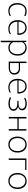

<svg xmlns="http://www.w3.org/2000/svg" viewBox="2216 -2747 748 5220"><g transform="rotate(90 2590.0 -137.0)"><path d="M272 10Q175 10 119 -55.5Q63 -121 63 -233Q63 -350 124 -419Q185 -488 288 -488Q356 -488 419 -455L408 -422Q348 -453 286 -453Q200 -453 152 -397.5Q104 -342 104 -242Q104 -141 151.5 -82Q199 -23 281 -23Q344 -23 408 -57L417 -28Q354 10 272 10Z M760 10Q653 10 590.5 -57Q528 -124 528 -239Q528 -350 585.5 -419Q643 -488 737 -488Q822 -488 875 -428Q928 -368 928 -272Q928 -245 926 -236H569Q572 -137 624.5 -80Q677 -23 766 -23Q835 -23 898 -57L907 -29Q845 10 760 10ZM733 -453Q661 -453 617.5 -404Q574 -355 570 -267H889Q889 -353 847.5 -403Q806 -453 733 -453Z M1087 217V-481H1116L1127 -414Q1185 -488 1285 -488Q1378 -488 1435 -421Q1492 -354 1492 -243Q1492 -129 1433 -59.5Q1374 10 1278 10Q1178 10 1127 -63V217ZM1274 -453Q1179 -453 1127 -372V-119Q1149 -75 1189 -50Q1229 -25 1280 -25Q1358 -25 1405 -83Q1452 -141 1452 -238Q1452 -336 1403.5 -394.5Q1355 -453 1274 -453Z M1654 0V-481H1695V-307H1850Q1921 -307 1965 -265.5Q2009 -224 2009 -155Q2009 -82 1959.5 -41Q1910 0 1823 0ZM1695 -34H1832Q1896 -34 1932 -64.5Q1968 -95 1968 -149Q1968 -204 1932.5 -239Q1897 -274 1841 -274H1695Z M2355 10Q2248 10 2185.5 -57Q2123 -124 2123 -239Q2123 -350 2180.5 -419Q2238 -488 2332 -488Q2417 -488 2470 -428Q2523 -368 2523 -272Q2523 -245 2521 -236H2164Q2167 -137 2219.5 -80Q2272 -23 2361 -23Q2430 -23 2493 -57L2502 -29Q2440 10 2355 10ZM2328 -453Q2256 -453 2212.5 -404Q2169 -355 2165 -267H2484Q2484 -353 2442.5 -403Q2401 -453 2328 -453Z M2799 7Q2706 7 2625 -31L2635 -65Q2710 -30 2801 -30Q2871 -30 2910.5 -56Q2950 -82 2950 -129Q2950 -178 2908.5 -206Q2867 -234 2796 -234H2722V-268H2806Q2867 -268 2902.5 -292Q2938 -316 2938 -358Q2938 -402 2899 -428.5Q2860 -455 2794 -455Q2724 -455 2648 -418L2639 -450Q2710 -491 2802 -491Q2884 -491 2931.5 -457.5Q2979 -424 2979 -366Q2979 -321 2951.5 -292Q2924 -263 2876 -255Q2930 -245 2961 -212.5Q2992 -180 2992 -132Q2992 -68 2939.5 -30.5Q2887 7 2799 7Z M3160 0V-482H3201V-270H3491V-482H3531V0H3491V-236H3201V0Z M3908 10Q3811 10 3752 -57.5Q3693 -125 3693 -237Q3693 -350 3753.5 -419Q3814 -488 3914 -488Q4010 -488 4069 -420.5Q4128 -353 4128 -242Q4128 -129 4067 -59.5Q4006 10 3908 10ZM3913 -25Q3992 -25 4039.5 -82.5Q4087 -140 4087 -237Q4087 -334 4037.5 -393.5Q3988 -453 3907 -453Q3827 -453 3780 -394.5Q3733 -336 3733 -241Q3733 -144 3782.5 -84.5Q3832 -25 3913 -25Z M4289 0V-481H4602V-447H4329V0Z M4898 10Q4801 10 4742 -57.5Q4683 -125 4683 -237Q4683 -350 4743.5 -419Q4804 -488 4904 -488Q5000 -488 5059 -420.5Q5118 -353 5118 -242Q5118 -129 5057 -59.5Q4996 10 4898 10ZM4903 -25Q4982 -25 5029.5 -82.5Q5077 -140 5077 -237Q5077 -334 5027.5 -393.5Q4978 -453 4897 -453Q4817 -453 4770 -394.5Q4723 -336 4723 -241Q4723 -144 4772.5 -84.5Q4822 -25 4903 -25Z"/></g></svg>

Font: Cantarell Light
Style: Regular
Weight: 300
Designer: Dave Crossland, Nikolaus Waxweiler, Florian Fecher, Jacques Le Bailly, Eben Sorkin, Alexei Vanyashin, Alexios Zavras, Em
Version: Version 0.303